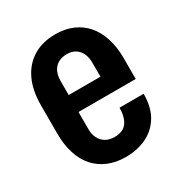

<svg xmlns="http://www.w3.org/2000/svg" viewBox="-136 -638 699 744"><g transform="rotate(-30 213.5 -266.5)"><path d="M215 8Q172 8 137.5 -6.5Q103 -21 79 -48Q55 -75 42.5 -114.5Q30 -154 30 -203V-330Q30 -397 52.5 -444Q75 -491 116.5 -516Q158 -541 215 -541Q258 -541 292 -526.5Q326 -512 349.5 -485Q373 -458 386 -418.5Q399 -379 399 -330V-235H129V-311H296L285 -302V-374Q285 -397 277 -414.5Q269 -432 253.5 -442Q238 -452 215 -452Q192 -452 175.5 -442Q159 -432 151 -414.5Q143 -397 143 -374V-158Q143 -136 151.5 -118.5Q160 -101 176.5 -91Q193 -81 216 -81Q255 -81 272 -105Q289 -129 289 -170H397Q397 -110 373 -70.5Q349 -31 308 -11.5Q267 8 215 8Z"/></g></svg>

Font: Hubot Sans Condensed SemiBold
Style: Regular
Weight: 600
Width: 3
Designer: Deni Anggara
Foundry: GitHub, Inc., Subsidiary of Microsoft Corporation
Version: Version 2.000